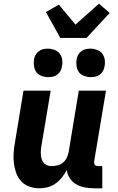

<svg xmlns="http://www.w3.org/2000/svg" viewBox="-20 -1010 640 1038"><path d="M194 8Q165 8 139.5 -1Q114 -10 96 -28.5Q78 -47 68.5 -72Q59 -97 55.5 -124Q52 -151 53.5 -179Q55 -207 60 -235L107 -520H254L203 -216Q200 -198 200.5 -180Q201 -162 206.5 -146.5Q212 -131 226 -121.5Q240 -112 258 -112Q274 -112 290.5 -116Q307 -120 320 -130.5Q333 -141 340.5 -156.5Q348 -172 351 -187L406 -520H553L489 -137Q489 -132 489.5 -127Q490 -122 493 -118.5Q496 -115 500.5 -113.5Q505 -112 510 -112H533V8H490Q464 8 439 3.5Q414 -1 393 -13Q372 -25 358 -45.5Q344 -66 341 -91Q330 -70 315 -51Q300 -32 280.5 -18Q261 -4 238.5 2Q216 8 194 8ZM470 -593Q452 -593 434.5 -599.5Q417 -606 407 -619.5Q397 -633 394 -651.5Q391 -670 394 -689Q396 -702 402.5 -713.5Q409 -725 420.5 -733.5Q432 -742 444 -744.5Q456 -747 469 -747Q487 -747 504.5 -740.5Q522 -734 532.5 -720.5Q543 -707 546 -688.5Q549 -670 545 -651Q543 -638 537 -626.5Q531 -615 519.5 -606.5Q508 -598 495.5 -595.5Q483 -593 470 -593ZM240 -593Q222 -593 204.5 -599.5Q187 -606 177 -619.5Q167 -633 164 -651.5Q161 -670 164 -689Q166 -702 172.5 -713.5Q179 -725 190.5 -733.5Q202 -742 214 -744.5Q226 -747 239 -747Q257 -747 274.5 -740.5Q292 -734 302.5 -720.5Q313 -707 316 -688.5Q319 -670 315 -651Q313 -638 307 -626.5Q301 -615 289.5 -606.5Q278 -598 265.5 -595.5Q253 -593 240 -593ZM306 -805 228 -945 298 -985 388 -877 515 -990 573 -940 448 -805Z"/></svg>

Font: Iosevka Heavy Extended
Style: Italic
Weight: 900
Width: 7
Italic angle: -9°
Monospace: yes
Designer: Belleve Invis
Foundry: Belleve Invis
Version: Version 32.5.0; ttfautohint (v1.8.4)